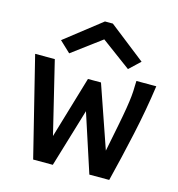

<svg xmlns="http://www.w3.org/2000/svg" viewBox="-103 -776 806 868"><g transform="rotate(15 300.0 -342.5)"><path d="M130 1 15 -463H107L189 -125L275 -415H336L437 -123Q452 -198 462 -248.5Q472 -299 477.5 -333Q483 -367 485.5 -391.5Q488 -416 488 -439L489 -463H582Q566 -349 540 -230Q514 -111 486 1H393L304 -272L222 1ZM163 -505 112 -553 282 -686H319L489 -553L438 -505L300 -607Z"/></g></svg>

Font: Inconsolata Expanded SemiBold
Style: Regular
Weight: 600
Width: 7
Monospace: yes
Designer: Raph Levien, Cyreal, Brenton Simpson
Foundry: Raph Levien, Cyreal, Google
Version: Version 3.001; ttfautohint (v1.8.2.53-6de2)